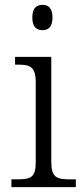

<svg xmlns="http://www.w3.org/2000/svg" viewBox="-20 -770 342 790"><path d="M155 -646C178 -646 196 -658 196 -698C196 -738 178 -750 155 -750C131 -750 113 -738 113 -698C113 -658 131 -646 155 -646ZM27 0H292V-32H271C213 -32 191 -39 191 -105V-536H42V-504H52C103 -504 127 -497 127 -431V-102C127 -38 105 -32 47 -32H27Z"/></svg>

Font: Noto Serif Telugu Light
Style: Regular
Weight: 300
Designer: Jelle Bosma - Monotype Design Team
Foundry: Monotype Imaging Inc.
Version: Version 2.005